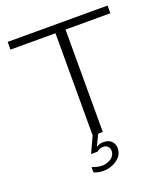

<svg xmlns="http://www.w3.org/2000/svg" viewBox="-163 -814 1002 1147"><g transform="rotate(-20 338.5 -240.0)"><path d="M307 0V-651H21V-700H656V-651H371V0ZM295 220Q277 220 262.5 216.5Q248 213 236 208V174Q248 179 266 183.5Q284 188 301 188Q319 188 338 180.5Q357 173 369.5 158.5Q382 144 382 123Q382 105 370.5 94.5Q359 84 343 84Q330 84 319 88.5Q308 93 301 100H260L310 -8L345 -7L307 72Q316 66 327 62Q338 58 350 58Q387 58 404.5 76.5Q422 95 422 120Q422 152 403 174Q384 196 355 208Q326 220 295 220Z"/></g></svg>

Font: Panamera
Style: Regular
Weight: 400
Designer: Bastien Sozeau
Foundry: NBR — Bastien Sozeau
Version: Version 3.002; ttfautohint (v1.8.4.7-5d5b);gftools[0.9.33]